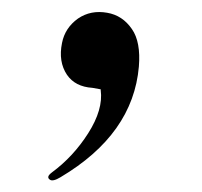

<svg xmlns="http://www.w3.org/2000/svg" viewBox="-20 -120 338 322"><path d="M148.9 29.8 134.8 27.3Q106 25.4 92.3 5.4Q77.6 -16.6 84 -47.9Q88.9 -73.2 110.8 -88.9Q132.3 -103.5 159.7 -98.6Q185.5 -94.2 201.2 -71.3Q216.3 -49.8 212.9 -8.3Q203.1 105 81.5 177.2Q68.4 185.1 63.5 181.2Q60.5 179.2 61 176.3Q61.5 173.3 67.4 168.9Q103 142.6 127.9 103.5Q153.3 63.5 148.9 31.2Z"/></svg>

Font: Parastoo WOL
Style: WOL
Weight: 400
Foundry: Saber Rastikerdar (saber.rastikerdar@gmail.com)
Version: Version 1.0.0-alpha5